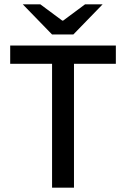

<svg xmlns="http://www.w3.org/2000/svg" viewBox="-20 -865 581 885"><path d="M220 0V-571H27V-655H514V-571H321V0ZM220 -706 85 -845H166L267 -770H271L372 -845H453L318 -706Z"/></svg>

Font: Mada Medium
Style: Regular
Weight: 500
Designer: Khaled Hosny
Version: Version 1.5